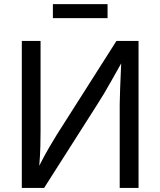

<svg xmlns="http://www.w3.org/2000/svg" viewBox="-20 -930 793 950"><path d="M665.5 0H572.3V-415Q572.3 -441.4 574.5 -493.9Q576.7 -546.4 579.6 -616.2Q551.3 -565.9 531.2 -530.3Q511.2 -494.6 494.9 -467.3Q478.5 -439.9 461.9 -414.1L198.2 0H87.9V-727.5H180.7V-281.2Q180.7 -252 179.7 -207.3Q178.7 -162.6 174.3 -109.9Q199.2 -159.2 222.4 -199Q245.6 -238.8 260.3 -262.2L556.2 -727.5H665.5ZM512.2 -909.7V-840.3H241.7V-909.7Z"/></svg>

Font: Inter-Regular
Style: Regular
Weight: 400
Designer: Rasmus Andersson
Foundry: rsms
Version: Version 4.000;git-a52131595